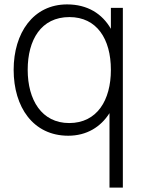

<svg xmlns="http://www.w3.org/2000/svg" viewBox="-20 -598 648 868"><path d="M481.3 -562.5V-467.7C441.7 -536.5 375 -578.1 283.3 -578.1C130.2 -578.1 41.7 -449 41.7 -282.3C41.7 -113.5 130.2 15.6 288.5 15.6C371.9 15.6 435.4 -24 475 -86.5V250H535.4V-562.5ZM292.7 -41.7C168.8 -41.7 105.2 -145.8 105.2 -282.3C105.2 -417.7 165.6 -520.8 293.8 -520.8C417.7 -520.8 481.3 -421.9 481.3 -282.3C481.3 -144.8 418.8 -41.7 292.7 -41.7Z"/></svg>

Font: Manrope3 Light
Style: Regular
Weight: 300
Designer: Mikhail Sharanda
Foundry: Mikhail Sharanda
Version: Version 3.000;PS 003.000;hotconv 1.0.88;makeotf.lib2.5.64775